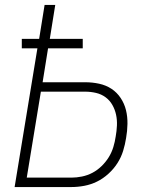

<svg xmlns="http://www.w3.org/2000/svg" viewBox="-20 -755 640 775"><path d="M39 0 131 -560H68V-598H138L160 -735H203L181 -598H314V-560H174L152 -423H324Q353 -423 380.5 -417Q408 -411 430 -396.5Q452 -382 467 -359.5Q482 -337 488.5 -310.5Q495 -284 494.5 -255Q494 -226 489 -198Q485 -172 477 -146Q469 -120 454 -96.5Q439 -73 417.5 -53.5Q396 -34 371.5 -22Q347 -10 320.5 -5Q294 0 268 0ZM88 -38H268Q289 -38 311 -42.5Q333 -47 353 -57.5Q373 -68 390 -84.5Q407 -101 419 -120.5Q431 -140 437.5 -161.5Q444 -183 447 -204Q451 -226 452 -248.5Q453 -271 448.5 -292Q444 -313 433.5 -331.5Q423 -350 406 -362.5Q389 -375 367.5 -380Q346 -385 324 -385H145Z"/></svg>

Font: Iosevka Aile Extralight
Style: Italic
Weight: 200
Italic angle: -9°
Designer: Belleve Invis
Foundry: Belleve Invis
Version: Version 31.1.0; ttfautohint (v1.8.4)